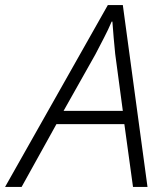

<svg xmlns="http://www.w3.org/2000/svg" viewBox="-74 -735 649 755"><path d="M-54 0H11L148 -247H415L449 0H506L409 -715H350ZM176 -299 301 -521Q318 -554 335 -586.5Q352 -619 365 -650H368Q370 -621 373 -586.5Q376 -552 379 -523L409 -299Z"/></svg>

Font: Noto Sans UI Light
Style: Italic
Weight: 300
Italic angle: -12°
Designer: Monotype Design Team
Foundry: Monotype Imaging Inc.
Version: Version 1.901